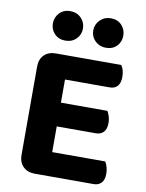

<svg xmlns="http://www.w3.org/2000/svg" viewBox="-91 -890 726 956"><g transform="rotate(10 272.0 -412.0)"><path d="M71 -424H219V-6Q210 -4 191.5 -1Q173 2 152 2Q115 2 93 -20Q71 -42 71 -79ZM219 -182H71V-525Q71 -563 93 -584.5Q115 -606 152 -606Q173 -606 191.5 -603Q210 -600 219 -598ZM152 -249V-369H454Q460 -359 465 -344Q470 -329 470 -311Q470 -279 455.5 -264Q441 -249 417 -249ZM152 2V-119H487Q493 -110 498 -94Q503 -78 503 -60Q503 -28 488.5 -13Q474 2 450 2ZM152 -486V-606H482Q489 -597 493.5 -582Q498 -567 498 -549Q498 -517 484 -501.5Q470 -486 445 -486ZM263 -751Q263 -720 241.5 -698.5Q220 -677 186 -677Q153 -677 132 -698.5Q111 -720 111 -751Q111 -782 132 -804Q153 -826 186 -826Q220 -826 241.5 -804Q263 -782 263 -751ZM467 -751Q467 -720 446.5 -698.5Q426 -677 391 -677Q359 -677 337 -698.5Q315 -720 315 -751Q315 -782 337 -804Q359 -826 391 -826Q426 -826 446.5 -804Q467 -782 467 -751Z"/></g></svg>

Font: Baloo Bhaijaan 2
Style: Bold
Weight: 700
Designer: Sanskriti Dholi, Noopur Datye and Ek Type
Foundry: Ek Type
Version: Version 1.701